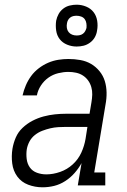

<svg xmlns="http://www.w3.org/2000/svg" viewBox="-20 -789 540 817"><path d="M161 8Q161 8 161 8Q161 8 161 8Q129 8 100 -3Q71 -14 53.5 -38Q36 -62 32 -93.5Q28 -125 33 -156Q37 -180 47 -203.5Q57 -227 76 -245Q95 -263 118 -275Q141 -287 165.5 -293.5Q190 -300 214 -302.5Q238 -305 262 -305H361L369 -353Q372 -370 372.5 -386.5Q373 -403 368.5 -418.5Q364 -434 355 -446.5Q346 -459 333 -467.5Q320 -476 304 -479.5Q288 -483 271 -483Q250 -483 227.5 -477.5Q205 -472 186 -458.5Q167 -445 154 -425Q141 -405 137 -383H76Q81 -405 90 -426Q99 -447 112.5 -465.5Q126 -484 145 -498.5Q164 -513 185 -522Q206 -531 228 -534.5Q250 -538 271 -538Q297 -538 322 -533.5Q347 -529 367.5 -517Q388 -505 403.5 -486Q419 -467 426 -444Q433 -421 433.5 -395.5Q434 -370 429 -344L381 -55H428V0H311L327 -95Q315 -73 297.5 -53Q280 -33 257.5 -18.5Q235 -4 210.5 2Q186 8 161 8ZM177 -47Q206 -47 236 -57.5Q266 -68 289.5 -89.5Q313 -111 326 -139.5Q339 -168 344 -198L352 -249H262Q245 -249 228 -248Q211 -247 194 -243Q177 -239 160 -232.5Q143 -226 128.5 -214.5Q114 -203 105.5 -187Q97 -171 94 -154Q91 -134 93.5 -113Q96 -92 107 -76.5Q118 -61 137 -54Q156 -47 177 -47ZM306 -591Q285 -591 265.5 -599Q246 -607 234 -622.5Q222 -638 219 -659Q216 -680 219 -701Q222 -716 229.5 -729.5Q237 -743 249.5 -752.5Q262 -762 277 -765.5Q292 -769 306 -769Q327 -769 346.5 -761Q366 -753 378 -737.5Q390 -722 393.5 -701Q397 -680 393 -659Q391 -644 383.5 -630.5Q376 -617 363 -607.5Q350 -598 335.5 -594.5Q321 -591 306 -591ZM306 -638Q313 -638 320 -639.5Q327 -641 333 -645.5Q339 -650 342.5 -656.5Q346 -663 348 -670Q349 -680 347.5 -690Q346 -700 340.5 -707.5Q335 -715 325.5 -718.5Q316 -722 306 -722Q299 -722 292 -720.5Q285 -719 279 -714.5Q273 -710 269.5 -703.5Q266 -697 265 -690Q263 -680 264.5 -670Q266 -660 272 -652.5Q278 -645 287 -641.5Q296 -638 306 -638Z"/></svg>

Font: Iosevka Slab Light Oblique
Style: Regular
Weight: 300
Italic angle: -9°
Monospace: yes
Designer: Belleve Invis
Foundry: Belleve Invis
Version: Version 11.1.1; ttfautohint (v1.8.3)